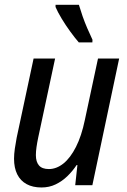

<svg xmlns="http://www.w3.org/2000/svg" viewBox="-20 -786 541 815"><path d="M156.2 9.8Q119.1 9.8 93 -4.4Q66.9 -18.6 53.2 -45.9Q39.6 -73.2 39.6 -112.3Q39.6 -131.8 43 -155.3Q46.4 -178.7 50.8 -201.7L122.6 -537.6H213.9L142.1 -201.7Q137.7 -180.7 135 -161.9Q132.3 -143.1 132.3 -127.4Q132.3 -99.1 145.5 -83.7Q158.7 -68.4 187.5 -68.4Q219.7 -68.4 249.3 -92Q278.8 -115.7 302.5 -162.4Q326.2 -209 340.3 -277.3L396 -537.6H485.8L372.1 0H299.3L308.6 -85.4H305.2Q288.1 -59.6 265.9 -38.1Q243.7 -16.6 216.3 -3.4Q189 9.8 156.2 9.8ZM314.5 -606Q298.3 -624.5 278.6 -651.6Q258.8 -678.7 241.7 -707Q224.6 -735.4 215.8 -756.3V-765.6H314.9Q321.8 -742.2 330.6 -717Q339.4 -691.9 350.1 -667Q360.8 -642.1 372.6 -617.2L372.1 -606Z"/></svg>

Font: Open Sans SemiCondensed Medium
Style: Italic
Weight: 500
Width: 4
Italic angle: -12°
Designer: Monotype Design Team
Foundry: Monotype Imaging Inc.
Version: Version 3.000